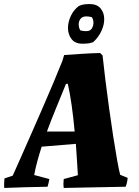

<svg xmlns="http://www.w3.org/2000/svg" viewBox="-31 -922 689 949"><path d="M-10 7Q-11 -5 -10.5 -16.5Q-10 -28 -9 -40L32 -54Q44 -81 67 -132.5Q90 -184 118.5 -249Q147 -314 177 -382.5Q207 -451 233 -513Q259 -575 277 -620L286 -650Q328 -653 375 -656Q422 -659 464 -660L476 -648Q481 -598 489.5 -530Q498 -462 508 -389Q518 -316 528.5 -248.5Q539 -181 548 -130.5Q557 -80 563 -58L600 -43Q599 -31 596.5 -20Q594 -9 590 1Q507 3 431 4Q355 5 284 7Q281 -14 284 -37L354 -56Q352 -88 349.5 -128Q347 -168 344 -211L175 -197Q163 -160 153.5 -125Q144 -90 138 -57L213 -37Q211 -27 209 -17.5Q207 -8 204 1Q146 2 91 3.5Q36 5 -10 7ZM295 -507Q271 -448 246.5 -388.5Q222 -329 201 -272H338Q332 -340 323 -403Q314 -466 304 -508ZM376 -706Q340 -706 322.5 -729Q305 -752 305 -784Q305 -812 318.5 -842Q332 -872 358 -892Q370 -898 383.5 -900Q397 -902 412 -902Q448 -902 466 -880.5Q484 -859 484 -829Q485 -802 471 -770.5Q457 -739 430 -714Q418 -709 405.5 -707.5Q393 -706 376 -706ZM394 -768Q414 -768 422 -780Q430 -792 431 -808Q431 -825 423 -837Q409 -841 396 -841Q376 -841 367 -829Q358 -817 358 -802Q358 -794 360 -786Q362 -778 366 -772Q373 -770 379.5 -769Q386 -768 394 -768Z"/></svg>

Font: Labrada ExtraBold
Style: Italic
Weight: 800
Italic angle: -7°
Designer: Mercedes Jáuregui
Foundry: Omnibus-Type Team
Version: Version 1.000; ttfautohint (v1.8.4.7-5d5b)